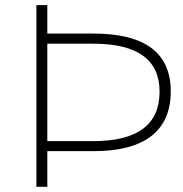

<svg xmlns="http://www.w3.org/2000/svg" viewBox="-20 -719 706 739"><path d="M339.8 -589.8Q637.2 -589.8 637.2 -367.2Q637.2 -253.4 562.3 -195.3Q487.3 -137.2 339.8 -137.2H162.1V0H120.1V-699.2H162.1V-589.8ZM338.9 -175.8Q594.2 -175.8 594.2 -366.2Q594.2 -550.8 338.9 -550.8H162.1V-175.8Z"/></svg>

Font: Montserrat-Arabic ExtraLight
Style: Regular
Weight: 275
Designer: Mohamed Gaber
Foundry: Kief Type Foundry
Version: Version 5.008;PS 005.008;hotconv 1.0.88;makeotf.lib2.5.64775